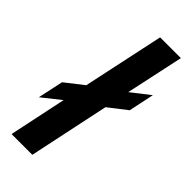

<svg xmlns="http://www.w3.org/2000/svg" viewBox="-249 -766 805 805"><g transform="rotate(45 154.0 -363.5)"><path d="M16.1 0 69.8 -254.9 -12.2 -189.9 12.2 -303.2 92.8 -366.2 169.9 -727.1H293L237.8 -470.2L319.8 -534.2L295.9 -420.9L214.8 -357.9L139.2 0Z"/></g></svg>

Font: Clear Sans
Style: Bold Italic
Weight: 700
Italic angle: -12°
Foundry: Intel Corporation
Version: Version 1.00